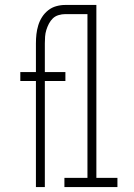

<svg xmlns="http://www.w3.org/2000/svg" viewBox="-20 -755 540 775"><path d="M125 0V-428H62V-464H125V-580Q125 -599 127 -617Q129 -635 134.5 -653Q140 -671 150 -686.5Q160 -702 174.5 -713.5Q189 -725 207 -730Q225 -735 243 -735H290V-698H243Q230 -698 216.5 -694Q203 -690 193.5 -681Q184 -672 177.5 -659.5Q171 -647 167 -634Q163 -621 162 -607.5Q161 -594 161 -580V-464H244V-428H161V0ZM240 0V-37H333V-698H248V-735H369V-37H454V0Z"/></svg>

Font: Iosevka Curly Extralight
Style: Regular
Weight: 200
Monospace: yes
Designer: Belleve Invis
Foundry: Belleve Invis
Version: Version 22.1.2; ttfautohint (v1.8.4)